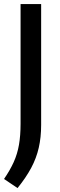

<svg xmlns="http://www.w3.org/2000/svg" viewBox="-29 -760 297 952"><path d="M58 172.5 -9 127.5Q20.5 84.5 38.8 44.2Q57 4 65 -41.8Q73 -87.5 73 -146.5V-740H175V-140.5Q175 -79 163.2 -27.5Q151.5 24 125.8 72.2Q100 120.5 58 172.5Z"/></svg>

Font: Encode Sans SmCnd Md
Style: Regular
Weight: 500
Width: 4
Designer: Multiple Designers
Foundry: Impallari Type
Version: Version 3.002; ttfautohint (v1.8.3) -l 8 -r 50 -G 200 -x 14 